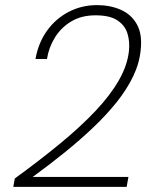

<svg xmlns="http://www.w3.org/2000/svg" viewBox="-20 -732 612 752"><path d="M32 0 38 -33Q137 -105 217 -171Q297 -237 354.5 -298Q412 -359 445.5 -417.5Q479 -476 485 -532Q489 -570 479 -601.5Q469 -633 439.5 -652.5Q410 -672 354 -672Q299 -672 259 -648Q219 -624 195 -585Q171 -546 164 -501H119Q130 -564 164 -611.5Q198 -659 249 -685.5Q300 -712 360 -712Q411 -712 452.5 -694Q494 -676 516 -637Q538 -598 531 -536Q526 -484 501.5 -433Q477 -382 437.5 -332.5Q398 -283 346 -233.5Q294 -184 234 -135.5Q174 -87 108 -39H483L476 0Z"/></svg>

Font: DM Sans 20pt ExtraLight
Style: Italic
Weight: 250
Italic angle: -10°
Version: Version 4.004;gftools[0.9.30]